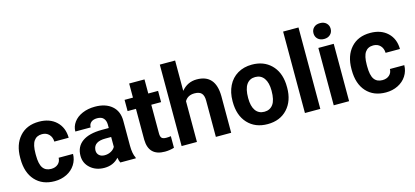

<svg xmlns="http://www.w3.org/2000/svg" viewBox="-62 -1224 3696 1708"><g transform="rotate(-15 1786.0 -370.0)"><path d="M273.9 -104Q313 -104 337.4 -125.5Q361.8 -147 362.8 -182.6H495.1Q494.6 -128.9 465.8 -84.2Q437 -39.6 387 -14.9Q336.9 9.8 276.4 9.8Q163.1 9.8 97.7 -62.3Q32.2 -134.3 32.2 -261.2V-270.5Q32.2 -392.6 97.2 -465.3Q162.1 -538.1 275.4 -538.1Q374.5 -538.1 434.3 -481.7Q494.1 -425.3 495.1 -331.5H362.8Q361.8 -372.6 337.4 -398.2Q313 -423.8 272.9 -423.8Q223.6 -423.8 198.5 -387.9Q173.3 -352.1 173.3 -271.5V-256.8Q173.3 -175.3 198.2 -139.6Q223.1 -104 273.9 -104Z M881.8 0Q872.1 -19 867.7 -47.4Q816.4 9.8 734.4 9.8Q656.7 9.8 605.7 -35.2Q554.7 -80.1 554.7 -148.4Q554.7 -232.4 616.9 -277.3Q679.2 -322.3 796.9 -322.8H861.8V-353Q861.8 -389.6 843 -411.6Q824.2 -433.6 783.7 -433.6Q748 -433.6 727.8 -416.5Q707.5 -399.4 707.5 -369.6H566.4Q566.4 -415.5 594.7 -454.6Q623 -493.7 674.8 -515.9Q726.6 -538.1 791 -538.1Q888.7 -538.1 946 -489Q1003.4 -439.9 1003.4 -351.1V-122.1Q1003.9 -46.9 1024.4 -8.3V0ZM765.1 -98.1Q796.4 -98.1 822.8 -112.1Q849.1 -126 861.8 -149.4V-240.2H809.1Q703.1 -240.2 696.3 -167L695.8 -158.7Q695.8 -132.3 714.4 -115.2Q732.9 -98.1 765.1 -98.1Z M1280.8 -658.2V-528.3H1371.1V-424.8H1280.8V-161.1Q1280.8 -131.8 1292 -119.1Q1303.2 -106.4 1335 -106.4Q1358.4 -106.4 1376.5 -109.9V-2.9Q1335 9.8 1291 9.8Q1142.6 9.8 1139.6 -140.1V-424.8H1062.5V-528.3H1139.6V-658.2Z M1587.4 -470.7Q1643.6 -538.1 1728.5 -538.1Q1900.4 -538.1 1902.8 -338.4V0H1761.7V-334.5Q1761.7 -379.9 1742.2 -401.6Q1722.7 -423.3 1677.2 -423.3Q1615.2 -423.3 1587.4 -375.5V0H1446.3V-750H1587.4Z M1987.3 -269Q1987.3 -347.7 2017.6 -409.2Q2047.9 -470.7 2104.7 -504.4Q2161.6 -538.1 2236.8 -538.1Q2343.8 -538.1 2411.4 -472.7Q2479 -407.2 2486.8 -294.9L2487.8 -258.8Q2487.8 -137.2 2419.9 -63.7Q2352.1 9.8 2237.8 9.8Q2123.5 9.8 2055.4 -63.5Q1987.3 -136.7 1987.3 -262.7ZM2128.4 -258.8Q2128.4 -183.6 2156.7 -143.8Q2185.1 -104 2237.8 -104Q2289.1 -104 2317.9 -143.3Q2346.7 -182.6 2346.7 -269Q2346.7 -342.8 2317.9 -383.3Q2289.1 -423.8 2236.8 -423.8Q2185.1 -423.8 2156.7 -383.5Q2128.4 -343.3 2128.4 -258.8Z M2723.6 0H2582V-750H2723.6Z M2988.8 0H2847.2V-528.3H2988.8ZM2838.9 -665Q2838.9 -696.8 2860.1 -717.3Q2881.3 -737.8 2918 -737.8Q2954.1 -737.8 2975.6 -717.3Q2997.1 -696.8 2997.1 -665Q2997.1 -632.8 2975.3 -612.3Q2953.6 -591.8 2918 -591.8Q2882.3 -591.8 2860.6 -612.3Q2838.9 -632.8 2838.9 -665Z M3324.7 -104Q3363.8 -104 3388.2 -125.5Q3412.6 -147 3413.6 -182.6H3545.9Q3545.4 -128.9 3516.6 -84.2Q3487.8 -39.6 3437.7 -14.9Q3387.7 9.8 3327.1 9.8Q3213.9 9.8 3148.4 -62.3Q3083 -134.3 3083 -261.2V-270.5Q3083 -392.6 3147.9 -465.3Q3212.9 -538.1 3326.2 -538.1Q3425.3 -538.1 3485.1 -481.7Q3544.9 -425.3 3545.9 -331.5H3413.6Q3412.6 -372.6 3388.2 -398.2Q3363.8 -423.8 3323.7 -423.8Q3274.4 -423.8 3249.3 -387.9Q3224.1 -352.1 3224.1 -271.5V-256.8Q3224.1 -175.3 3249 -139.6Q3273.9 -104 3324.7 -104Z"/></g></svg>

Font: TypoPRO Roboto
Style: Bold
Weight: 700
Designer: Google
Version: Version 2.136; 2016